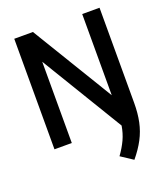

<svg xmlns="http://www.w3.org/2000/svg" viewBox="-171 -857 1049 1208"><g transform="rotate(-20 353.5 -253.0)"><path d="M518 234 437.5 181Q469.5 136.5 488.8 94.8Q508 53 516 4L184 -544V0H68V-740H193L523 -196.5V-740H639V-103Q639 -33.5 627 23.2Q615 80 588.2 130.8Q561.5 181.5 518 234Z"/></g></svg>

Font: Encode Sans Semi Condensed SemiBold
Style: Regular
Weight: 600
Width: 4
Designer: Multiple Designers
Foundry: Impallari Type
Version: Version 3.000; ttfautohint (v1.8.3) -l 8 -r 50 -G 200 -x 14 